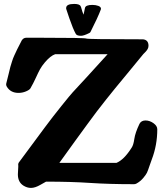

<svg xmlns="http://www.w3.org/2000/svg" viewBox="-20 -921 819 959"><path d="M397.5 -847.7Q403.3 -873 404.3 -880.9Q407.2 -896.5 441.4 -896.5Q458 -896.5 471.2 -891.6Q484.4 -886.7 484.4 -877Q484.4 -876 483.4 -873Q468.8 -834 431.6 -760.7Q429.7 -757.8 425.8 -755.9Q398.4 -742.2 384.8 -742.2Q363.3 -742.2 358.4 -752Q344.7 -776.4 326.2 -830.1Q316.4 -857.4 310.5 -877Q310.5 -878.9 310.5 -880.9Q310.5 -901.4 350.6 -901.4Q377.9 -901.4 382.8 -889.6Q384.8 -886.7 386.7 -878.9Q388.7 -871.1 391.6 -862.3Q394.5 -853.5 397.5 -847.7ZM694.3 -724.6Q721.7 -721.7 721.7 -692.4Q721.7 -683.6 717.3 -675.8Q712.9 -668 705.1 -660.2Q697.3 -652.3 696.3 -651.4Q668 -616.2 617.7 -555.7Q567.4 -495.1 555.2 -480Q543 -464.8 509.3 -422.9Q475.6 -380.9 462.4 -362.8Q449.2 -344.7 416.5 -300.8Q383.8 -256.8 354.5 -215.8Q325.2 -174.8 276.4 -107.4H561.5Q599.6 -123 637.7 -183.6Q646.5 -196.3 650.9 -227.1Q655.3 -257.8 676.8 -302.7Q685.5 -319.3 707 -319.3Q727.5 -319.3 746.6 -305.7Q765.6 -292 765.6 -275.4Q765.6 -196.3 738.3 -125Q736.3 -121.1 727.5 -94.7Q718.8 -68.4 713.9 -58.1Q709 -47.9 694.8 -31.2Q680.7 -14.6 661.1 -3.9Q655.3 -1 649.4 -1Q523.4 -1 430.2 -7.3Q336.9 -13.7 210 -13.7Q209 -13.7 182.1 2Q155.3 17.6 134.8 17.6Q115.2 17.6 96.7 5.9Q69.3 -11.7 69.3 -49.8Q69.3 -57.6 70.3 -70.8Q71.3 -84 71.3 -87.9V-93.8Q69.3 -104.5 76.2 -112.3Q168 -236.3 204.6 -285.6Q241.2 -335 287.1 -392.1Q333 -449.2 342.8 -459.5Q352.5 -469.7 413.6 -536.1Q474.6 -602.5 517.6 -650.4H255.9Q232.4 -642.6 204.1 -609.4Q188.5 -590.8 179.7 -574.7Q170.9 -558.6 158.7 -531.7Q146.5 -504.9 131.8 -479.5Q127 -471.7 109.4 -464.4Q91.8 -457 72.3 -457Q33.2 -457 14.6 -487.3Q8.8 -496.1 11.7 -505.9Q16.6 -523.4 22.9 -550.8Q29.3 -578.1 31.7 -586.9Q34.2 -595.7 39.6 -612.8Q44.9 -629.9 50.8 -642.6Q56.6 -655.3 65.4 -673.8Q74.2 -692.4 88.9 -719.7Q97.7 -732.4 110.4 -732.4H192.4Q402.3 -732.4 410.6 -728.5Q418.9 -724.6 694.3 -724.6Z"/></svg>

Font: Essays1743
Style: Bold
Weight: 700
Designer: Based on the typeface in a 1743 English translation of the essays of Montaigne.  PostScript/TrueType font designed by Jo
Version: Version 002.100